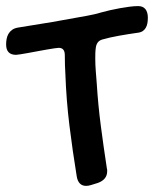

<svg xmlns="http://www.w3.org/2000/svg" viewBox="-67 -563 506 631"><path d="M126 -405.8Q122.1 -405.8 111.1 -404.1Q100.1 -402.3 85.4 -399.9Q70.8 -397.5 54.7 -394.3Q38.6 -391.1 24.4 -388.7Q10.3 -386.2 -0.2 -384.5Q-10.7 -382.8 -14.2 -382.8Q-46.9 -382.8 -46.9 -417Q-46.9 -426.3 -45.2 -435.3Q-43.5 -444.3 -39.1 -451.9Q-34.7 -459.5 -27.3 -464.8Q-20 -470.2 -8.8 -472.2Q48.3 -481 105 -490.7Q161.6 -500.5 219.2 -511.2Q231.9 -513.7 242.2 -515.9Q252.4 -518.1 265.1 -522Q278.8 -525.9 294.9 -529.5Q311 -533.2 327.4 -536.1Q343.8 -539.1 359.1 -541Q374.5 -543 387.2 -543Q402.8 -543 410.9 -533Q418.9 -522.9 418.9 -504.9Q418.9 -495.6 417.5 -487.1Q416 -478.5 412.1 -471.7Q408.2 -464.8 401.4 -460.4Q394.5 -456.1 383.8 -455.1Q356 -451.2 324.2 -445.6Q292.5 -439.9 269 -433.1Q259.3 -430.2 254.4 -423.6Q249.5 -417 248 -407.2Q246.6 -397.9 246.3 -388.4Q246.1 -378.9 246.1 -370.1Q246.1 -349.6 247.8 -329.1Q249.5 -308.6 251 -288.1Q255.4 -217.8 264.4 -148.9Q273.4 -80.1 284.2 -9.8Q285.2 -7.3 285.2 -4.9Q285.2 -2.4 285.2 0Q285.2 26.9 254.9 38.1L232.9 44.9Q224.1 47.9 215.8 47.9Q203.1 47.9 195.3 39.8Q187.5 31.7 185.1 16.1Q171.4 -67.9 161.1 -151.1Q150.9 -234.4 147.9 -318.8Q147 -332.5 146.5 -348.6Q146 -364.7 146 -381.8Q146 -405.8 126 -405.8Z"/></svg>

Font: Gochi Hand
Style: Regular
Weight: 400
Designer: Juan Pablo del Peral
Foundry: Juan Pablo del Peral
Version: Version 1.001